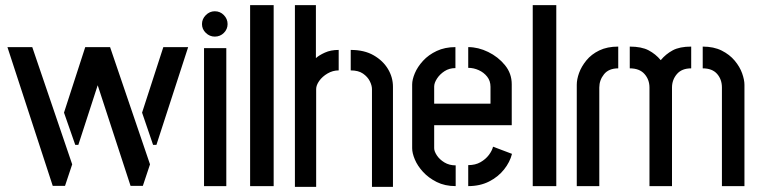

<svg xmlns="http://www.w3.org/2000/svg" viewBox="-20 -727 2966 750"><path d="M490 -1 313 -543H410L566 -85L538 -1ZM186 -1 9 -543H106L262 -85L234 -1ZM274 -161 230 -287 313 -543H410L286 -161ZM578 -161 535 -287 618 -543H715L591 -161Z M777 0V-539H864V0ZM819 -584Q799 -584 784 -598.5Q769 -613 769 -633Q769 -653 784 -668Q799 -683 819 -683Q840 -683 854.5 -668Q869 -653 869 -633Q869 -613 854.5 -598.5Q840 -584 819 -584Z M957 0V-707H1049V0Z M1132 3V-707H1214V-500Q1226 -511 1249 -521.5Q1272 -532 1303 -532V-452Q1280 -452 1259.5 -440Q1239 -428 1227 -411Q1215 -394 1215 -379V3ZM1433 3V-379Q1433 -393 1424.5 -410Q1416 -427 1398 -439.5Q1380 -452 1350 -452V-532Q1403 -532 1439.5 -511Q1476 -490 1495.5 -457.5Q1515 -425 1515 -388V3Z M1760 0Q1718 0 1686 -16Q1654 -32 1632.5 -55.5Q1611 -79 1600.5 -104Q1590 -129 1590 -148V-397Q1590 -416 1600.5 -441Q1611 -466 1632.5 -489.5Q1654 -513 1686 -528Q1718 -543 1759 -543V-461Q1735 -461 1716.5 -449Q1698 -437 1687 -420Q1676 -403 1676 -389V-322H1896V-388Q1896 -411 1883 -427.5Q1870 -444 1850 -453Q1830 -462 1809 -462V-543Q1848 -543 1887 -524Q1926 -505 1952.5 -472.5Q1979 -440 1979 -398V-238H1676V-148Q1676 -136 1686.5 -120Q1697 -104 1716 -92.5Q1735 -81 1760 -81ZM1809 0V-82Q1837 -82 1857 -93.5Q1877 -105 1889.5 -121.5Q1902 -138 1906 -154L1980 -126Q1972 -94 1949 -65Q1926 -36 1890.5 -18Q1855 0 1809 0Z M2061 0V-707H2153V0Z M2517 0V-385Q2517 -416 2497.5 -438Q2478 -460 2440 -460V-545Q2486 -545 2513.5 -530.5Q2541 -516 2561 -492Q2581 -516 2608 -530.5Q2635 -545 2680 -545V-460Q2643 -460 2624 -437.5Q2605 -415 2605 -385V0ZM2233 0V-396Q2233 -417 2242 -442Q2251 -467 2270.5 -491Q2290 -515 2321 -530Q2352 -545 2395 -545V-460Q2358 -460 2339.5 -437Q2321 -414 2321 -385V0ZM2800 0V-385Q2800 -417 2781 -438.5Q2762 -460 2725 -460V-545Q2768 -545 2799 -529.5Q2830 -514 2850 -490Q2870 -466 2879 -440.5Q2888 -415 2888 -396V0Z"/></svg>

Font: Stick No Bills ExtraLight Medium
Style: Regular
Weight: 500
Version: Version 2.000